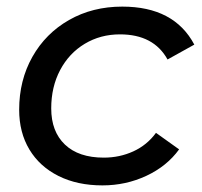

<svg xmlns="http://www.w3.org/2000/svg" viewBox="-20 -555 611 581"><path d="M38 -223Q38 -312 78 -383Q118 -454 189 -494.5Q260 -535 350 -535Q507 -535 568 -420L487 -375Q445 -451 343 -451Q284 -451 236.5 -422.5Q189 -394 162 -343Q135 -292 135 -227Q135 -157 176.5 -117.5Q218 -78 294 -78Q342 -78 383.5 -97Q425 -116 452 -153L522 -103Q485 -52 423 -23Q361 6 290 6Q214 6 157 -22.5Q100 -51 69 -102.5Q38 -154 38 -223Z"/></svg>

Font: Montserrat Alternates Medium
Style: Italic
Weight: 500
Italic angle: -11.3°
Designer: Julieta Ulanovsky
Foundry: Julieta Ulanovsky
Version: Version 7.200